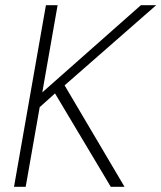

<svg xmlns="http://www.w3.org/2000/svg" viewBox="-20 -720 622 740"><path d="M34 0 157 -700H202L143 -364L523 -700H582L229 -391L460 0H407L192 -360L133 -307L79 0Z"/></svg>

Font: DM Sans 17pt ExtraLight
Style: Italic
Weight: 250
Italic angle: -10°
Version: Version 4.004;gftools[0.9.30]